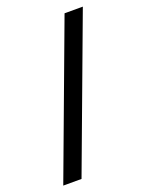

<svg xmlns="http://www.w3.org/2000/svg" viewBox="-137 -782 645 849"><g transform="rotate(-20 186.0 -357.0)"><path d="M362 -714 96 0H10L276 -714Z"/></g></svg>

Font: Apis
Style: Regular
Weight: 400
Designer: Monotype Design Team
Foundry: Monotype Imaging Inc.
Version: Version 2.000; build 0001